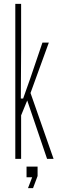

<svg xmlns="http://www.w3.org/2000/svg" viewBox="-20 -820 304 991"><path d="M59 0V-800H89V-558L87.5 -311.5H99.5L137 -417.5L199 -600H232L137.5 -340L256.5 0H223L120.5 -301.5L89 -224.5V0ZM124.5 151 146 95H117V40H174V88.5L150.5 151Z"/></svg>

Font: Big Shoulders Display ExtraLight
Style: Regular
Weight: 250
Designer: Patric King
Foundry: XO Type Co
Version: Version 2.002